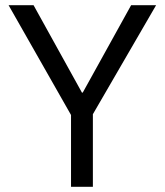

<svg xmlns="http://www.w3.org/2000/svg" viewBox="-20 -718 633 738"><path d="M337 0V-279L580 -698H484L298 -362H295L109 -698H13L253 -276V0Z"/></svg>

Font: IBM Plex Arabic
Style: Regular
Weight: 400
Designer: Mike Abbink, Paul van der Laan, Pieter van Rosmalen, Wael Morcos, Khajak Apelian
Foundry: Bold Monday
Version: Version 1.0